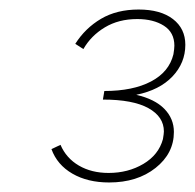

<svg xmlns="http://www.w3.org/2000/svg" viewBox="-20 -782 409 403"><path d="M266 -583Q305 -574 325 -553.5Q345 -533 345 -505Q345 -460 306.5 -429.5Q268 -399 209 -399Q164 -399 132 -417.5Q100 -436 88 -469L107 -478Q119 -450 145.5 -434.5Q172 -419 208 -419Q249 -419 281 -438Q313 -457 322 -490Q324 -502 324 -506Q324 -537 291.5 -555Q259 -573 196 -573L199 -591Q259 -591 297 -611Q335 -631 344 -668Q346 -680 346 -686Q346 -714 324 -728Q302 -742 268 -742Q229 -742 200 -724.5Q171 -707 155 -679L138 -690Q159 -723 192 -742.5Q225 -762 271 -762Q317 -762 343 -742Q369 -722 369 -688Q369 -650 342 -621.5Q315 -593 266 -583Z"/></svg>

Font: Ysabeau Extralight
Style: Italic
Weight: 200
Italic angle: -12°
Designer: Christian Thalmann (Catharsis Fonts)
Version: Version 0.003